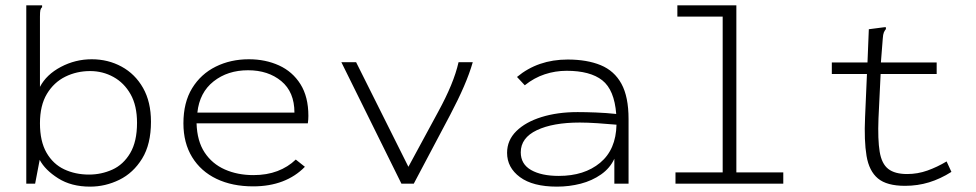

<svg xmlns="http://www.w3.org/2000/svg" viewBox="-20 -685 3640 716"><path d="M316 11Q246 11 197 -20Q148 -51 128 -89L111 0H78V-665H137V-658Q132 -654 130.5 -647Q129 -640 129 -623V-361Q153 -407 207 -435.5Q261 -464 322 -464Q383 -464 433.5 -436.5Q484 -409 513.5 -357Q543 -305 543 -231Q543 -147 510 -93.5Q477 -40 425 -14.5Q373 11 316 11ZM312 -34Q358 -34 399 -52.5Q440 -71 465.5 -114Q491 -157 491 -227Q491 -291 467 -333.5Q443 -376 403 -398Q363 -420 316 -420Q266 -420 223.5 -399Q181 -378 155 -335Q129 -292 129 -225Q129 -158 153.5 -115.5Q178 -73 219.5 -53.5Q261 -34 312 -34Z M924 10Q846 10 787.5 -18Q729 -46 696.5 -99Q664 -152 664 -225Q664 -303 696.5 -356Q729 -409 784.5 -436.5Q840 -464 908 -464Q970 -464 1020.5 -441Q1071 -418 1100.5 -371Q1130 -324 1130 -253Q1130 -245 1129.5 -239Q1129 -233 1128 -225H713Q715 -159 743 -116.5Q771 -74 818.5 -53Q866 -32 925 -32Q975 -32 1014.5 -47Q1054 -62 1083 -90L1117 -63Q1082 -27 1033.5 -8.5Q985 10 924 10ZM716 -265H1078Q1078 -342 1029 -382.5Q980 -423 905 -423Q829 -423 776.5 -381.5Q724 -340 716 -265Z M1477 0 1253 -453H1308L1503 -63L1614 -268Q1643 -321 1662 -367Q1681 -413 1690 -453H1743Q1731 -411 1710 -362.5Q1689 -314 1659 -257L1523 0Z M2057 11Q1967 11 1919 -24.5Q1871 -60 1871 -115Q1871 -162 1905.5 -196Q1940 -230 1999.5 -248.5Q2059 -267 2134 -267Q2164 -267 2202.5 -265.5Q2241 -264 2278 -260Q2271 -350 2226 -385.5Q2181 -421 2093 -421Q2051 -421 2011.5 -408Q1972 -395 1937 -367L1908 -398Q1986 -463 2097 -463Q2169 -463 2220 -442Q2271 -421 2297.5 -372.5Q2324 -324 2324 -241V0H2271V-93Q2255 -58 2221.5 -34.5Q2188 -11 2145.5 0Q2103 11 2057 11ZM1922 -117Q1922 -73 1960.5 -51Q1999 -29 2064 -29Q2159 -29 2218 -78Q2277 -127 2279 -220Q2247 -223 2208.5 -225.5Q2170 -228 2142 -228Q2042 -228 1982 -199.5Q1922 -171 1922 -117Z M2499 0V-42H2675V-623H2506V-665H2726V-42H2901V0Z M3355 8Q3287 8 3254 -19.5Q3221 -47 3211.5 -103.5Q3202 -160 3206 -248L3213 -409H3082V-452H3215L3220 -576L3274 -583L3283 -584L3284 -577Q3279 -571 3276 -564Q3273 -557 3272 -541L3265 -452H3473V-409H3264L3256 -243Q3253 -164 3260.5 -119Q3268 -74 3292.5 -55Q3317 -36 3363 -36Q3402 -36 3438.5 -49Q3475 -62 3510 -83L3528 -44Q3487 -18 3444.5 -5Q3402 8 3355 8Z"/></svg>

Font: Inconsolata Expanded Light
Style: Regular
Weight: 300
Width: 7
Monospace: yes
Designer: Raph Levien, Cyreal, Brenton Simpson
Foundry: Raph Levien, Cyreal, Google
Version: Version 3.001; ttfautohint (v1.8.2.53-6de2)